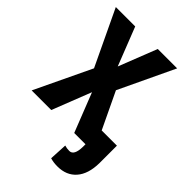

<svg xmlns="http://www.w3.org/2000/svg" viewBox="-263 -825 1152 1152"><g transform="rotate(45 312.5 -249.0)"><path d="M279.8 -466.8 375.5 -710.9H540L373 -358.4L543.9 0H377.4L279.8 -248.5L182.6 0H16.1L187 -358.4L19.5 -710.9H184.1ZM612.3 -127.4V21.5Q610.8 113.8 567.6 163.6Q524.4 213.4 447.8 213.4Q414.1 213.4 386.7 205.1L392.6 91.3Q411.6 97.2 432.6 97.2Q472.2 97.2 473.1 20V-127.4Z"/></g></svg>

Font: MAUL Condensed Bold
Style: Condensed Bold
Weight: 700
Designer: MAUL
Version: Version 1.0; 2020; ttfautohint (v1.8.3)